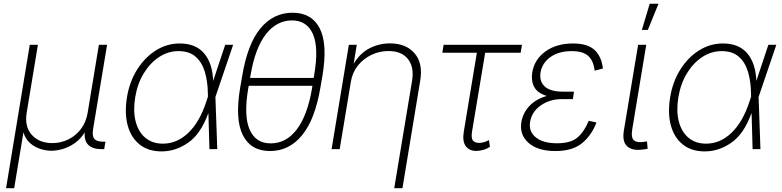

<svg xmlns="http://www.w3.org/2000/svg" viewBox="-20 -780 4087 1004"><path d="M11.7 204.1 135.7 -545.9H178.2L119.6 -190.9Q107.4 -118.2 146.2 -75Q185.1 -31.7 253.4 -31.7Q298.8 -31.7 338.1 -51.3Q377.4 -70.8 404.1 -106.7Q430.7 -142.6 438.5 -190.9L497.1 -545.9H540L466.8 -105Q460.9 -68.8 473.4 -54Q485.8 -39.1 519 -39.1H531.2L524.9 0H512.2Q416.5 0 422.9 -87.9Q400.9 -52.2 370.6 -31.2Q340.3 -10.3 308.3 -1Q276.4 8.3 249 8.3Q221.2 8.3 191.7 -1Q162.1 -10.3 137.7 -31.2Q113.3 -52.2 102.5 -87.9L54.2 204.1Z M825.2 11.7Q755.4 11.7 710.2 -24.4Q665 -60.5 647.7 -124.3Q630.4 -188 644 -272Q657.7 -354 697.8 -417.2Q737.8 -480.5 795.4 -516.6Q853 -552.7 919.9 -552.7Q1003.9 -552.7 1047.6 -500.7Q1091.3 -448.7 1094.7 -356.9L1157.7 -545.9H1199.2L1106.4 -272.9L1116.2 0H1075.2L1069.8 -187H1068.8Q1029.8 -79.6 964.1 -33.9Q898.4 11.7 825.2 11.7ZM1067.4 -274.9 1066.9 -293.5Q1065.9 -356 1050.8 -405.5Q1035.6 -455.1 1002.4 -483.9Q969.2 -512.7 913.6 -512.7Q858.9 -512.7 811.8 -481.7Q764.6 -450.7 731.7 -396.5Q698.7 -342.3 687 -271.5Q675.3 -200.2 689.2 -145.5Q703.1 -90.8 739.7 -59.8Q776.4 -28.8 832 -28.8Q905.8 -28.8 965.1 -85.7Q1024.4 -142.6 1059.1 -249.5Z M1666 -383.3 1655.3 -321.3Q1627 -154.8 1559.3 -72.5Q1491.7 9.8 1392.1 9.8Q1292 9.8 1250 -73Q1208 -155.8 1235.8 -321.3L1246.6 -383.3Q1274.4 -550.3 1342 -631.8Q1409.7 -713.4 1509.3 -713.4Q1610.4 -713.4 1652.1 -631.3Q1693.8 -549.3 1666 -383.3ZM1611.3 -315.9 1613.8 -331.5H1280.8L1277.8 -315.9Q1253.9 -173.3 1285.6 -101.8Q1317.4 -30.3 1395.5 -30.3Q1476.6 -30.3 1532 -103.3Q1587.4 -176.3 1611.3 -315.9ZM1287.6 -372.6H1620.1L1623 -388.7Q1647.5 -531.2 1616.2 -602.1Q1585 -672.9 1506.8 -673.3Q1426.3 -672.9 1370.4 -601.1Q1314.5 -529.3 1290.5 -388.7Z M1814.9 -353.5 1756.3 0H1713.9L1804.2 -545.9H1845.7L1829.1 -445.8Q1861.8 -501.5 1912.1 -527.3Q1962.4 -553.2 2019.5 -553.2Q2102.5 -553.2 2147.5 -501.7Q2192.4 -450.2 2177.7 -359.9L2084.5 204.1H2041.5L2134.8 -357.9Q2146.5 -428.7 2113.5 -470.9Q2080.6 -513.2 2011.2 -513.2Q1964.4 -513.2 1922.4 -493.2Q1880.4 -473.1 1851.6 -437.3Q1822.8 -401.4 1814.9 -353.5Z M2709.5 -545.9 2702.6 -504.4H2517.1L2448.7 -94.2Q2442.4 -57.1 2453.4 -44.9Q2464.4 -32.7 2485.8 -32.7Q2498.5 -32.7 2512 -36.9Q2525.4 -41 2536.6 -47.4L2542 -12.2Q2523.9 -0.5 2505.6 4.2Q2487.3 8.8 2470.2 9.3Q2432.6 8.8 2414.8 -16.8Q2397 -42.5 2405.3 -91.8L2473.6 -504.4H2293L2299.8 -545.9Z M2884.8 9.8Q2792 9.8 2743.7 -33Q2695.3 -75.7 2706.5 -142.1Q2714.4 -189 2748 -225.3Q2781.7 -261.7 2839.4 -278.3Q2790.5 -293 2773.4 -325.4Q2756.3 -357.9 2763.2 -400.9Q2774.9 -470.2 2832.8 -511.5Q2890.6 -552.7 2976.1 -552.7Q3052.2 -552.7 3088.9 -518.8Q3125.5 -484.9 3132.8 -421.9L3089.4 -410.2Q3084 -461.4 3056.4 -487.1Q3028.8 -512.7 2969.7 -512.7Q2902.8 -512.7 2859.4 -482.4Q2815.9 -452.1 2806.6 -401.9Q2799.3 -355 2828.4 -327.9Q2857.4 -300.8 2923.8 -300.8H2981.4L2976.6 -267.6L2975.6 -261.7H2917.5Q2855 -261.7 2807.9 -228.8Q2760.7 -195.8 2752 -142.6Q2743.7 -92.8 2781.7 -61.8Q2819.8 -30.8 2892.6 -30.8Q2965.3 -30.8 3000.7 -61.8Q3036.1 -92.8 3058.6 -148.4L3099.1 -139.6Q3073.2 -71.8 3023.2 -31Q2973.1 9.8 2884.8 9.8Z M3339.4 2Q3286.1 9.3 3259.5 -15.1Q3232.9 -39.6 3242.2 -96.7L3316.9 -545.9H3359.4L3286.1 -104Q3278.8 -59.1 3295.7 -45.7Q3312.5 -32.2 3348.6 -38.6Q3358.4 -39.1 3363.3 -40.5L3366.7 -2.4Q3355 1 3339.4 2ZM3336.4 -623.5 3377.4 -760.3H3423.3L3367.7 -623.5Z M3665.5 11.7Q3595.7 11.7 3550.5 -24.4Q3505.4 -60.5 3488 -124.3Q3470.7 -188 3484.4 -272Q3498 -354 3538.1 -417.2Q3578.1 -480.5 3635.7 -516.6Q3693.4 -552.7 3760.3 -552.7Q3844.2 -552.7 3887.9 -500.7Q3931.6 -448.7 3935.1 -356.9L3998 -545.9H4039.6L3946.8 -272.9L3956.5 0H3915.5L3910.2 -187H3909.2Q3870.1 -79.6 3804.4 -33.9Q3738.8 11.7 3665.5 11.7ZM3907.7 -274.9 3907.2 -293.5Q3906.2 -356 3891.1 -405.5Q3876 -455.1 3842.8 -483.9Q3809.6 -512.7 3753.9 -512.7Q3699.2 -512.7 3652.1 -481.7Q3605 -450.7 3572 -396.5Q3539.1 -342.3 3527.3 -271.5Q3515.6 -200.2 3529.5 -145.5Q3543.5 -90.8 3580.1 -59.8Q3616.7 -28.8 3672.4 -28.8Q3746.1 -28.8 3805.4 -85.7Q3864.7 -142.6 3899.4 -249.5Z"/></svg>

Font: Inter Extra Light
Style: Italic
Weight: 200
Italic angle: -9.39999°
Designer: Rasmus Andersson
Foundry: rsms
Version: Version 4.000;git-3c8e0fc